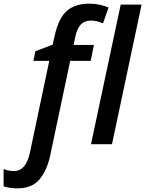

<svg xmlns="http://www.w3.org/2000/svg" viewBox="-130 -785 791 1045"><path d="M-36.1 240.2Q-57.1 240.2 -76.9 237.1Q-96.7 233.9 -110.4 229V135.3Q-95.7 140.6 -82.5 143.3Q-69.3 146 -54.2 146Q10.7 146 32.2 48.3L138.2 -453.6H51.8L62.5 -506.3L156.7 -542L167 -588.4Q189 -687.5 234.4 -726.3Q279.8 -765.1 357.4 -765.1Q386.7 -765.1 413.8 -759Q440.9 -752.9 460.9 -744.1L430.7 -658.2Q416 -664.1 399.9 -668.5Q383.8 -672.9 364.7 -672.9Q330.1 -672.9 309.6 -651.4Q289.1 -629.9 279.3 -582.5L270.5 -540.5H381.3L363.8 -453.6H252L142.6 64Q125.5 142.1 85 191.2Q44.4 240.2 -36.1 240.2ZM365.2 0 526.9 -759.8H640.6L479.5 0Z"/></svg>

Font: Open Sans SemiBold
Style: Italic
Weight: 600
Italic angle: -12°
Designer: Monotype Design Team
Foundry: Monotype Imaging Inc.
Version: Version 3.003; ttfautohint (v1.8.4)